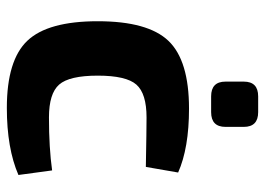

<svg xmlns="http://www.w3.org/2000/svg" viewBox="-124 -620 756 547"><g transform="rotate(90 253.5 -346.0)"><path d="M254 -704H299Q341 -704 341 -663V-611Q341 -570 299 -570H254Q212 -570 212 -611V-663Q212 -704 254 -704ZM465 -117 478 -21Q402 12 287 12Q151 12 95.5 -46.5Q40 -105 40 -247Q40 -390 96 -448.5Q152 -507 289 -507Q401 -507 471 -476L455 -384Q347 -386 314 -386Q246 -386 220.5 -357Q195 -328 195 -247Q195 -166 220.5 -137Q246 -108 314 -108Q401 -108 465 -117Z"/></g></svg>

Font: Exo 2.0
Style: Bold
Weight: 700
Designer: Natanael Gama
Version: Version 1.001;PS 001.001;hotconv 1.0.70;makeotf.lib2.5.58329